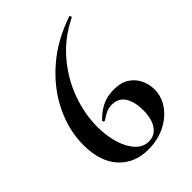

<svg xmlns="http://www.w3.org/2000/svg" viewBox="-198 -755 862 862"><g transform="rotate(-45 232.5 -324.0)"><path d="M309 -288Q356 -288 384.5 -268.5Q413 -249 426.5 -219.5Q440 -190 440 -159Q440 -112 411.5 -72.5Q383 -33 335.5 -10Q288 13 230 13Q142 13 89.5 -45Q37 -103 37 -207Q37 -301 80.5 -391Q124 -481 205.5 -552Q287 -623 400 -661Q404 -662 406 -657Q408 -652 405 -650Q316 -606 257 -536Q198 -466 168.5 -384Q139 -302 139 -221Q139 -164 153.5 -116Q168 -68 194.5 -39.5Q221 -11 257 -11Q294 -11 316 -42Q338 -73 338 -130Q338 -181 318 -213.5Q298 -246 255 -246Q236 -246 220 -239Q204 -232 184 -218Q181 -215 176.5 -218.5Q172 -222 173 -225Q199 -253 232 -270.5Q265 -288 309 -288Z"/></g></svg>

Font: Cormorant Light
Style: Bold
Weight: 700
Version: Version 4.000